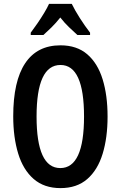

<svg xmlns="http://www.w3.org/2000/svg" viewBox="-20 -957 620 987"><path d="M533 -358Q533 -249 507.5 -166Q482 -83 428.5 -36.5Q375 10 291 10Q207 10 153 -37Q99 -84 73.5 -167.5Q48 -251 48 -359Q48 -540 109.5 -632Q171 -724 291 -724Q375 -724 428.5 -678Q482 -632 507.5 -549.5Q533 -467 533 -358ZM168 -358Q168 -93 290 -93Q412 -93 412 -358Q412 -623 291 -623Q168 -623 168 -358ZM349 -937Q365 -904 390.5 -864Q416 -824 443 -789V-777H378Q359 -794 335 -817Q311 -840 290 -867Q268 -839 244 -815.5Q220 -792 203 -777H138V-789Q154 -810 172.5 -837Q191 -864 207 -890.5Q223 -917 232 -937Z"/></svg>

Font: Noto Sans Tamil ExtraCondensed SemiBold
Style: Regular
Weight: 600
Width: 2
Designer: Jelle Bosma - Monotype Design Team
Foundry: Monotype Imaging Inc.
Version: Version 2.004; ttfautohint (v1.8.4.7-5d5b)